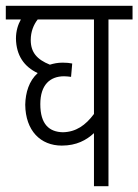

<svg xmlns="http://www.w3.org/2000/svg" viewBox="-20 -642 477 662"><path d="M437 -575V-622H0V-575H52C42 -557 35 -535 35 -509C36 -451 63 -412 110 -390C80 -363 68 -323 67 -281C68 -191 120 -140 193 -140C244 -140 278 -159 304 -183V0H354V-575ZM119 -283C119 -350 153 -379 201 -379C209 -379 217 -378 225 -377L229 -423C220 -425 209 -426 196 -426C179 -426 165 -423 152 -419C107 -437 86 -462 86 -504C86 -533 96 -557 110 -575H304V-249C275 -210 242 -187 197 -186C150 -187 119 -213 119 -283Z"/></svg>

Font: Noto Sans Devanagari UI ExtraCondensed Light
Style: Regular
Weight: 300
Width: 2
Designer: Jelle Bosma - Monotype Design Team
Foundry: Monotype Imaging Inc.
Version: Version 2.004